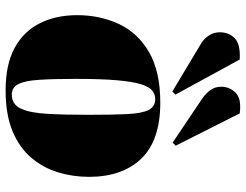

<svg xmlns="http://www.w3.org/2000/svg" viewBox="-116 -746 876 684"><g transform="rotate(90 322.0 -404.0)"><path d="M302 14Q209 14 150 -18.5Q91 -51 62.5 -108.5Q34 -166 34 -241Q34 -321 65 -388.5Q96 -456 165 -496.5Q234 -537 346 -537Q480 -537 545 -469.5Q610 -402 610 -283Q610 -226 594 -173Q578 -120 542 -77.5Q506 -35 447 -10.5Q388 14 302 14ZM317 -8Q352 -8 367 -40.5Q382 -73 385.5 -134Q389 -195 389 -281Q389 -366 386.5 -418.5Q384 -471 372 -495Q360 -519 333 -519Q317 -519 303.5 -509Q290 -499 280.5 -469.5Q271 -440 266 -383.5Q261 -327 261 -235Q261 -153 264.5 -103Q268 -53 280 -30.5Q292 -8 317 -8ZM329 -688Q313 -699 301 -715.5Q289 -732 289 -754Q289 -784 310.5 -805.5Q332 -827 384 -820L499 -592L488 -581ZM134 -683Q118 -693 106.5 -710Q95 -727 95 -749Q95 -781 116 -802Q137 -823 192 -820L317 -591L306 -580Z"/></g></svg>

Font: Literata 72pt Black
Style: Italic
Weight: 900
Italic angle: -2°
Designer: Latin by Veronika Burian and Jose Scaglione. Greek by Irene Vlachou. Cyrillic by Vera Evstafieva
Foundry: TypeTogether
Version: Version 3.002